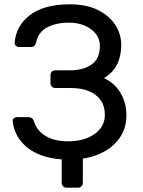

<svg xmlns="http://www.w3.org/2000/svg" viewBox="-20 -730 661 890"><path d="M289 140Q279 140 272.5 133.5Q266 127 266 117V-11L364 -43V117Q364 127 358 133.5Q352 140 341 140ZM298 10Q238 10 190.5 -4Q143 -18 111 -42.5Q79 -67 60.5 -99.5Q42 -132 39 -168Q38 -177 44.5 -182Q51 -187 60 -187H110Q119 -187 126.5 -183Q134 -179 138 -166Q150 -126 190 -100.5Q230 -75 297 -75Q344 -75 382 -89.5Q420 -104 443 -131.5Q466 -159 466 -198Q466 -257 423.5 -289.5Q381 -322 308 -322H237Q226 -322 220 -328.5Q214 -335 214 -345V-380Q214 -391 220 -397.5Q226 -404 237 -404H304Q366 -404 404.5 -431Q443 -458 443 -517Q443 -550 423.5 -574Q404 -598 372 -611.5Q340 -625 300 -625Q240 -625 198.5 -603Q157 -581 147 -532Q144 -521 138 -516.5Q132 -512 123 -512H69Q60 -512 53.5 -518Q47 -524 48 -533Q51 -571 69 -603.5Q87 -636 118.5 -660Q150 -684 196 -697Q242 -710 302 -710Q382 -710 435 -683Q488 -656 515 -613.5Q542 -571 542 -522Q542 -492 534.5 -463Q527 -434 509.5 -410Q492 -386 462 -368Q498 -351 520.5 -324.5Q543 -298 554.5 -265.5Q566 -233 566 -196Q566 -135 533.5 -89Q501 -43 441 -16.5Q381 10 298 10Z"/></svg>

Font: Rubik Light
Style: Regular
Weight: 400
Version: Version 2.101